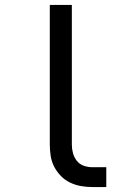

<svg xmlns="http://www.w3.org/2000/svg" viewBox="-20 -755 540 775"><path d="M409 0H353Q329 0 306.5 -4Q284 -8 263 -18Q242 -28 225.5 -45Q209 -62 198.5 -82.5Q188 -103 184.5 -126Q181 -149 181 -172V-735H270V-172Q270 -154 274.5 -137Q279 -120 290 -106Q301 -92 318 -86Q335 -80 353 -80H409Z"/></svg>

Font: Iosevka Bendy Medium
Style: Regular
Weight: 500
Monospace: yes
Designer: Belleve Invis
Foundry: Belleve Invis
Version: Version 30.1.2